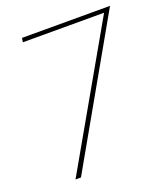

<svg xmlns="http://www.w3.org/2000/svg" viewBox="-123 -738 721 826"><g transform="rotate(-20 238.0 -325.5)"><path d="M476 -651 106 0H81L447 -641L459 -632H70L73 -651Z"/></g></svg>

Font: Josefin Sans Thin Thin
Style: Italic
Weight: 250
Italic angle: -7°
Version: Version 2.000